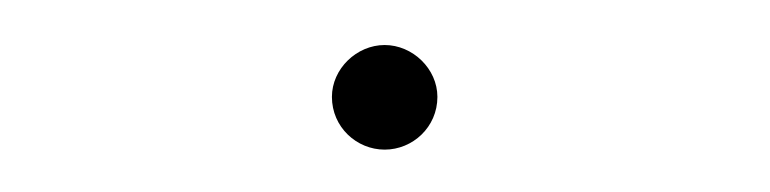

<svg xmlns="http://www.w3.org/2000/svg" viewBox="-20 -60 349 87"><path d="M154.3 7.8C167 7.8 178.2 -2.4 178.2 -16.1C178.2 -28.8 167 -39.6 154.3 -39.6C141.6 -39.6 130.4 -28.8 130.4 -16.1C130.4 -2.4 141.6 7.8 154.3 7.8Z"/></svg>

Font: Now Thin
Style: Regular
Weight: 100
Designer: Alfredo Marco Pradil
Foundry: Alfredo Marco Pradil
Version: Version 1.200;hotconv 1.0.109;makeotfexe 2.5.65596